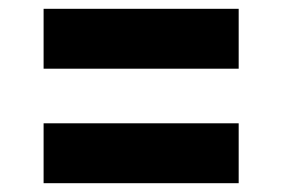

<svg xmlns="http://www.w3.org/2000/svg" viewBox="-20 -552 640 436"><path d="M79 -396V-532H522V-396ZM79 -136V-272H522V-136Z"/></svg>

Font: BDO Grotesk Black
Style: Regular
Weight: 900
Designer: Deni Anggara
Foundry: Lokal Container
Version: Version 2.000